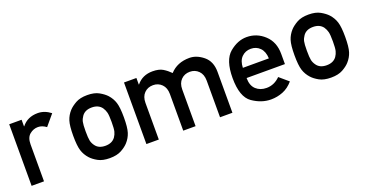

<svg xmlns="http://www.w3.org/2000/svg" viewBox="-31 -995 2828 1485"><g transform="rotate(-20 1383.0 -252.5)"><path d="M46.4 0.5V-506.3H148.4V-452.1H150.4Q197.8 -512.2 282.2 -512.2Q337.9 -512.2 388.2 -473.1L314.5 -385.3Q281.2 -410.2 247.1 -410.2Q209.5 -410.2 179 -385Q148.4 -359.9 148.4 -304.2V0.5Z M481 -253.4Q481 -335 493.7 -375Q506.3 -415 535.6 -447.3Q556.6 -470.2 593.5 -491.2Q630.4 -512.2 689.9 -512.2Q748.5 -512.2 785.6 -491.2Q822.8 -470.2 843.8 -447.3Q873 -415 885.7 -375Q898.4 -335 898.4 -253.4Q898.4 -170.4 885.7 -130.4Q873 -90.3 843.8 -58.1Q822.8 -34.7 785.6 -14.2Q748.5 6.3 689.9 6.3Q630.4 6.3 593.5 -14.2Q556.6 -34.7 535.6 -58.1Q506.3 -90.3 493.7 -130.4Q481 -170.4 481 -253.4ZM796.9 -252.4Q796.9 -307.6 791.3 -330.1Q785.6 -352.5 772 -373Q745.1 -410.2 689.9 -410.2Q633.8 -410.2 607.9 -373Q593.3 -352.5 588.1 -330.1Q583 -307.6 583 -253.4Q583 -197.8 588.1 -175Q593.3 -152.3 607.9 -132.3Q633.8 -95.2 689.9 -95.2Q745.1 -95.2 772 -132.3Q785.6 -152.3 791.3 -174.8Q796.9 -197.3 796.9 -252.4Z M991.2 0.5V-506.3H1093.3V-452.1H1095.2Q1143.6 -512.2 1227.1 -512.2Q1280.3 -512.2 1311.5 -493.2Q1342.8 -474.1 1370.1 -446.3Q1430.2 -512.2 1530.3 -512.2Q1589.4 -512.2 1644.3 -467.3Q1699.2 -422.4 1699.2 -336.4V0.5H1597.2V-301.3Q1597.2 -352.5 1568.4 -381.3Q1539.6 -410.2 1497.1 -410.2Q1453.1 -410.2 1424.6 -381.3Q1396 -352.5 1396 -301.3V0.5H1294.4V-301.3Q1294.4 -352.5 1265.6 -381.3Q1236.8 -410.2 1194.3 -410.2Q1150.4 -410.2 1121.8 -381.3Q1093.3 -352.5 1093.3 -301.3V0.5Z M2209.5 -214.4H1894Q1894 -151.9 1928 -120.6Q1961.9 -89.4 2014.6 -89.4Q2077.6 -89.4 2126 -138.2L2199.7 -75.2Q2162.1 -31.2 2115 -12.5Q2067.9 6.3 2016.6 6.3Q1938.5 6.3 1865.2 -44.2Q1792 -94.7 1792 -251Q1792 -398.9 1859.6 -455.6Q1927.2 -512.2 2001 -512.2Q2084.5 -512.2 2147 -454.3Q2209.5 -396.5 2209.5 -298.3ZM1894 -298.3H2107.9Q2105.5 -355.5 2075.7 -385.7Q2045.9 -416 2001 -416Q1955.6 -416 1925.5 -385.7Q1895.5 -355.5 1894 -298.3Z M2302.2 -253.4Q2302.2 -335 2314.9 -375Q2327.6 -415 2356.9 -447.3Q2377.9 -470.2 2414.8 -491.2Q2451.7 -512.2 2511.2 -512.2Q2569.8 -512.2 2606.9 -491.2Q2644 -470.2 2665 -447.3Q2694.3 -415 2707 -375Q2719.7 -335 2719.7 -253.4Q2719.7 -170.4 2707 -130.4Q2694.3 -90.3 2665 -58.1Q2644 -34.7 2606.9 -14.2Q2569.8 6.3 2511.2 6.3Q2451.7 6.3 2414.8 -14.2Q2377.9 -34.7 2356.9 -58.1Q2327.6 -90.3 2314.9 -130.4Q2302.2 -170.4 2302.2 -253.4ZM2618.2 -252.4Q2618.2 -307.6 2612.5 -330.1Q2606.9 -352.5 2593.3 -373Q2566.4 -410.2 2511.2 -410.2Q2455.1 -410.2 2429.2 -373Q2414.6 -352.5 2409.4 -330.1Q2404.3 -307.6 2404.3 -253.4Q2404.3 -197.8 2409.4 -175Q2414.6 -152.3 2429.2 -132.3Q2455.1 -95.2 2511.2 -95.2Q2566.4 -95.2 2593.3 -132.3Q2606.9 -152.3 2612.5 -174.8Q2618.2 -197.3 2618.2 -252.4Z"/></g></svg>

Font: Alte DIN 1451 Mittelschrift
Style: Regular
Weight: 400
Designer: Peter Wiegel
Foundry: Peter Wiegel
Version: Version 1.002 September 20, 2019